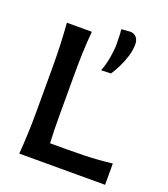

<svg xmlns="http://www.w3.org/2000/svg" viewBox="-142 -882 861 983"><g transform="rotate(20 288.5 -390.5)"><path d="M77.5 0Q82 -58.5 84.2 -113.2Q86.5 -168 86.5 -234.5V-474.5Q86.5 -542.5 84.2 -598Q82 -653.5 77.5 -713H213.5Q208 -653.5 206 -597.8Q204 -542 204 -474.5V-253Q204 -211 204.8 -174.8Q205.5 -138.5 207.5 -103.5H295.5Q350.5 -103.5 392.8 -104.8Q435 -106 471 -108.8Q507 -111.5 545 -116V0ZM325.5 -544.5Q339.5 -581 346.8 -622.5Q354 -664 354 -692.5Q354 -714 353.5 -735Q353 -756 350.5 -777L401 -781Q420.5 -779.5 432.5 -765.8Q444.5 -752 444.5 -728Q444.5 -696.5 434 -662.5Q423.5 -628.5 408.2 -597.8Q393 -567 378.5 -546Z"/></g></svg>

Font: Commissioner Flair Medium
Style: Regular
Weight: 500
Designer: Kostas Bartsokas
Foundry: Kostas Bartsokas
Version: Version 1.000; ttfautohint (v1.8.3)